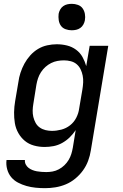

<svg xmlns="http://www.w3.org/2000/svg" viewBox="-20 -759 640 1002"><path d="M215 223Q190 223 165.5 220.5Q141 218 118 211.5Q95 205 74 194Q53 183 38.5 165.5Q24 148 17.5 124.5Q11 101 14 76H110Q109 89 114.5 99.5Q120 110 129 117Q138 124 149.5 128.5Q161 133 172.5 135Q184 137 196.5 138Q209 139 222 139Q238 139 254.5 136Q271 133 287 124.5Q303 116 316 103.5Q329 91 338 76Q347 61 352 45Q357 29 360 12L375 -80Q361 -59 343.5 -42Q326 -25 304.5 -13Q283 -1 259.5 3.5Q236 8 213 8Q184 8 157 0.5Q130 -7 109.5 -24Q89 -41 75.5 -65Q62 -89 57.5 -116.5Q53 -144 53.5 -173Q54 -202 59 -231L76 -331Q79 -355 87 -379.5Q95 -404 107.5 -427Q120 -450 138 -470Q156 -490 178.5 -503.5Q201 -517 226.5 -522.5Q252 -528 276 -528Q304 -528 330 -521.5Q356 -515 377 -499.5Q398 -484 410.5 -461.5Q423 -439 430 -414L448 -520H545L454 26Q450 53 440 80Q430 107 413 130.5Q396 154 373 173Q350 192 323.5 203Q297 214 269.5 218.5Q242 223 215 223ZM251 -76Q275 -76 300 -82.5Q325 -89 345.5 -105Q366 -121 378 -144.5Q390 -168 393 -192L410 -292Q413 -310 414 -328.5Q415 -347 411.5 -364.5Q408 -382 400.5 -397.5Q393 -413 380 -424Q367 -435 349.5 -439.5Q332 -444 314 -444Q297 -444 280 -441Q263 -438 247 -430Q231 -422 217.5 -410Q204 -398 194 -382.5Q184 -367 178.5 -350.5Q173 -334 170 -317L154 -217Q151 -200 150.5 -182.5Q150 -165 154 -148.5Q158 -132 166 -117.5Q174 -103 187.5 -93.5Q201 -84 217.5 -80Q234 -76 251 -76ZM354 -601Q338 -601 322.5 -606.5Q307 -612 298 -624.5Q289 -637 286.5 -653.5Q284 -670 286 -687Q288 -698 294 -709Q300 -720 310 -727Q320 -734 331.5 -736.5Q343 -739 355 -739Q371 -739 386.5 -733.5Q402 -728 411 -715.5Q420 -703 423 -686.5Q426 -670 423 -653Q421 -642 415 -631Q409 -620 399 -613Q389 -606 377.5 -603.5Q366 -601 354 -601Z"/></svg>

Font: Iosevka Aile Medium Oblique
Style: Regular
Weight: 500
Italic angle: -9°
Designer: Belleve Invis
Foundry: Belleve Invis
Version: Version 31.1.0; ttfautohint (v1.8.4)